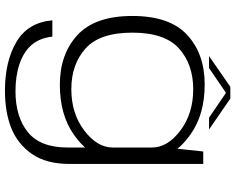

<svg xmlns="http://www.w3.org/2000/svg" viewBox="-109 -631 972 794"><g transform="rotate(90 377.0 -234.0)"><path d="M354.5 231.5Q444.5 231.5 510 205.2Q575.5 179 616.8 119.8Q658 60.5 658 -35.5V-588.5H606.5L590 -435V-27.5Q590 85.5 526.5 136.8Q463 188 357 188Q293.5 188 243.8 171Q194 154 165.8 121.2Q137.5 88.5 131.5 35.5H64Q73 136.5 153.2 184Q233.5 231.5 354.5 231.5ZM330.5 4.5Q454.5 4.5 536.5 -53.2Q618.5 -111 618.5 -163.5L590 -214Q590 -150 519.8 -96.5Q449.5 -43 349 -43Q246 -43 180.5 -101.8Q115 -160.5 115 -295Q115 -429.5 180.5 -488.2Q246 -547 349 -547Q449.5 -547 519.8 -494Q590 -441 590 -377L617.5 -426Q617.5 -477.5 535.5 -536Q453.5 -594.5 329.5 -594.5Q203 -594.5 124.5 -522.2Q46 -450 46 -295.5Q46 -141 125 -68.2Q204 4.5 330.5 4.5ZM212 -612.5H261.5L364 -682.5L466.5 -612.5H515.5L387.5 -700.5H339Z"/></g></svg>

Font: Anybody Expanded Light
Style: Regular
Weight: 300
Width: 7
Version: Version 1.113;gftools[0.9.25]